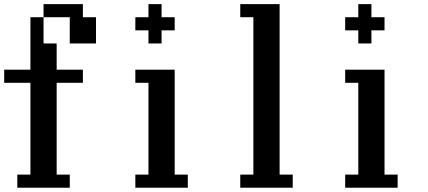

<svg xmlns="http://www.w3.org/2000/svg" viewBox="-20 -879 2040 915"><path d="M0 -484.4V-546.9H125V-796.9H187.5V-671.9H250V-546.9H375V-484.4H250V-46.9H312.5V15.6H62.5V-46.9H125V-484.4ZM187.5 -796.9V-859.4H375V-796.9H437.5V-671.9H312.5V-796.9Z M625 -734.4V-796.9H687.5V-859.4H750V-796.9H812.5V-734.4H750V-671.9H687.5V-734.4ZM625 15.6V-46.9H687.5V-484.4H625V-546.9H812.5V-46.9H875V15.6Z M1125 15.6V-46.9H1187.5V-796.9H1125V-859.4H1312.5V-46.9H1375V15.6Z M1625 -734.4V-796.9H1687.5V-859.4H1750V-796.9H1812.5V-734.4H1750V-671.9H1687.5V-734.4ZM1625 15.6V-46.9H1687.5V-484.4H1625V-546.9H1812.5V-46.9H1875V15.6Z"/></svg>

Font: KH Dot Dougenzaka 16
Style: Regular
Weight: 400
Designer: Original version for X68000 by Keitarou Hiraki (http://hp.vector.co.jp/authors/VA000874/) / TrueType conversion by Homem
Version: Version 1.00.20150527